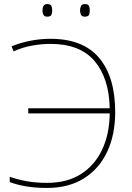

<svg xmlns="http://www.w3.org/2000/svg" viewBox="-20 -915 649 945"><path d="M228 -699Q185 -699 137.5 -690.5Q90 -682 47 -662L37 -687Q78 -704 127.5 -714Q177 -724 228 -724Q389 -724 468 -630Q547 -536 547 -363Q547 -252 507.5 -168Q468 -84 393 -37Q318 10 212 10Q153 10 107 2Q61 -6 28 -19V-45Q64 -32 109 -23.5Q154 -15 212 -15Q310 -15 378 -58Q446 -101 482.5 -178Q519 -255 520 -357H119V-382H520Q517 -530 445.5 -614.5Q374 -699 228 -699ZM189 -864Q189 -876 194 -885.5Q199 -895 212 -895Q229 -895 233 -885.5Q237 -876 237 -864Q237 -851 233 -842Q229 -833 212 -833Q199 -833 194 -842Q189 -851 189 -864ZM374 -864Q374 -876 379 -885.5Q384 -895 397 -895Q414 -895 418 -885.5Q422 -876 422 -864Q422 -851 418 -842Q414 -833 397 -833Q384 -833 379 -842Q374 -851 374 -864Z"/></svg>

Font: Noto Sans Thin
Style: Regular
Weight: 100
Designer: Monotype Design Team
Foundry: Monotype Imaging Inc.
Version: Version 2.007